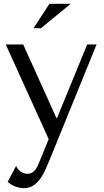

<svg xmlns="http://www.w3.org/2000/svg" viewBox="-20 -732 544 1002"><path d="M274 -117 101 -500H10L234 -6L181 124Q172 147 157.5 161Q143 175 124 175Q106 175 89.5 164.5Q73 154 64 134L20 217Q39 234 62 242Q85 250 105 250Q133 250 154 236Q175 222 191 199.5Q207 177 219 149.5Q231 122 242 95L484 -500H435L278 -117ZM238 -712H349L194 -585H155Z"/></svg>

Font: Tenor Sans
Style: Regular
Weight: 400
Designer: Denis Masharov
Foundry: Denis Masharov
Version: Version 1.1